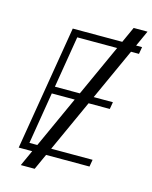

<svg xmlns="http://www.w3.org/2000/svg" viewBox="-132 -906 857 1083"><g transform="rotate(15 296.0 -364.0)"><path d="M592.3 -819.6 550.4 -727.3H585.2L578.1 -686.1H531.6L394.5 -384.6H506.7L499.6 -343.4H375.7L238.3 -41.2H480.1L473 0H219.5L177.6 92.3H96.6L138.5 0H59.7L180.4 -727.3H469.5L511.4 -819.6ZM450.6 -686.1H217.7L168 -384.6H313.6ZM294.7 -343.4H160.9L111.2 -41.2H157.3Z"/></g></svg>

Font: Inter UI Extra Light
Style: Italic
Weight: 200
Italic angle: -9.39999°
Designer: Rasmus Andersson
Foundry: rsms
Version: 3.2;8d6f07862